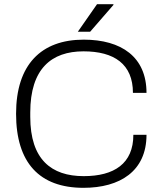

<svg xmlns="http://www.w3.org/2000/svg" viewBox="-20 -888 775 920"><path d="M353 -736H412L524 -865L523 -868H445ZM380 12C555 12 682 -68 682 -242H619C619 -104 527 -44 381 -44C226 -44 125 -124 125 -328V-349C125 -559 227 -642 380 -642C527 -642 617 -581 617 -443H682C682 -615 562 -698 381 -698C177 -698 57 -578 57 -343C57 -108 169 12 380 12Z"/></svg>

Font: Archivo ExtraLight
Style: Regular
Weight: 200
Designer: Hector Gatti
Foundry: Omnibus-Type
Version: Version 2.001